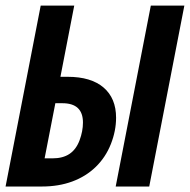

<svg xmlns="http://www.w3.org/2000/svg" viewBox="-33 -679 691 699"><path d="M115.2 -658.7H237.3L187 -399.4H213.4Q298.3 -399.4 344 -360.4Q389.6 -321.3 389.6 -250.5Q389.6 -202.6 370.6 -154.5Q351.6 -106.4 315.7 -71.5Q279.8 -36.6 230.2 -18.3Q180.7 0 120.1 0H-12.7ZM269 -232.9Q269 -303.2 194.3 -303.2H168.5L129.4 -102.5H158.2Q195.8 -102.5 220 -118.7Q244.1 -134.8 256.6 -168Q269 -201.2 269 -232.9ZM510.3 0H388.2L516.1 -658.7H638.2Z"/></svg>

Font: Liberation Mono
Style: Bold Italic
Weight: 700
Italic angle: -12°
Monospace: yes
Designer: Steve Matteson
Foundry: Ascender Corporation
Version: Version 2.1.5